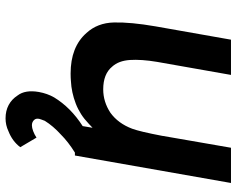

<svg xmlns="http://www.w3.org/2000/svg" viewBox="-100 -502 852 692"><g transform="rotate(90 326.0 -156.0)"><path d="M510.5 197Q489 225.5 453 239.5Q431 250 406.5 250Q379.5 250 358.5 238.8Q337.5 227.5 324 206.5Q303 179 311.5 130Q317 99.5 331 75Q367.5 15 434.5 -28L440.5 -63.5L425 -49Q393.5 -18.5 353.2 -3Q313 12.5 271 14.5Q266 15 259.8 15.2Q253.5 15.5 245 15.5Q149 15.5 99 -41.5Q62.5 -81 61 -140.5Q59.5 -201 75 -290.5L123 -562.5H250L203 -296Q193.5 -239 196.2 -198.2Q199 -157.5 220 -134.5Q246.5 -102 302 -102Q347 -102 386.5 -128Q425 -156 444 -206.5Q449 -220 455.5 -247.2Q462 -274.5 470 -316.5V-317.5L512.5 -562.5H639.5L540.5 0H530Q510 12.5 494 25Q478 37.5 465.5 50Q434 78.5 415.5 108.5Q413 115 411.2 119.8Q409.5 124.5 408.5 128Q406 139.5 411.5 146Q419 155 431.5 155Q440.5 155 452.5 150.5Q464.5 146 476 138.5Z"/></g></svg>

Font: Russisch Sans
Style: Bold Italic
Weight: 700
Italic angle: -10°
Designer: Michael Sharanda (font) & Cristiano Sobral (main changes)
Foundry: Michael Sharanda
Version: Version 2.00;September 8, 2020;FontCreator 13.0.0.2681 64-bi